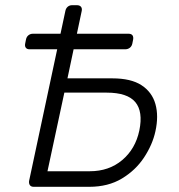

<svg xmlns="http://www.w3.org/2000/svg" viewBox="-20 -720 688 740"><path d="M94 -530Q84 -530 79.5 -536Q75 -542 77 -552L80 -567Q82 -578 89.5 -584Q97 -590 107 -590H475Q486 -590 490.5 -584Q495 -578 493 -567L490 -552Q488 -542 480.5 -536Q473 -530 462 -530ZM110 0Q100 0 95.5 -6Q91 -12 92 -22L232 -678Q234 -688 241 -694Q248 -700 258 -700H276Q287 -700 292 -694Q297 -688 295 -678L240 -418H413Q485 -418 525.5 -391.5Q566 -365 579 -319Q592 -273 579 -214Q568 -163 535.5 -113.5Q503 -64 450 -32Q397 0 324 0ZM163 -60H326Q400 -60 451 -103Q502 -146 517 -217Q532 -290 501.5 -326.5Q471 -363 391 -363H228Z"/></svg>

Font: Rubik Light Light
Style: Italic
Weight: 300
Italic angle: -12°
Version: Version 2.104